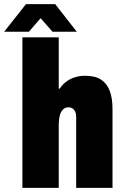

<svg xmlns="http://www.w3.org/2000/svg" viewBox="-66 -905 602 925"><path d="M42 0V-725H217V-478H222Q235 -498 253 -511.5Q271 -525 294 -532.5Q317 -540 344 -540Q393 -540 421.5 -521Q450 -502 463 -466.5Q476 -431 476 -381V0H301V-339Q301 -350 299 -359Q297 -368 292 -374.5Q287 -381 280 -384.5Q273 -388 264 -388Q247 -388 236.5 -376.5Q226 -365 221.5 -346.5Q217 -328 217 -305V0ZM-46 -752 59 -885H200L304 -752H187L108 -842H151L73 -752Z"/></svg>

Font: Archivo Condensed Black
Style: Regular
Weight: 900
Width: 3
Designer: Hector Gatti
Foundry: Omnibus-Type
Version: Version 2.001